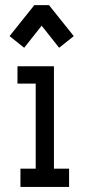

<svg xmlns="http://www.w3.org/2000/svg" viewBox="-20 -736 341 756"><path d="M75.2 -547.9 17.6 -593.8 115.2 -715.8H172.9L270.5 -593.8L212.9 -547.9L144 -634.8ZM120.6 -406.7H48.8V-475.1H192.4V-71.8H252V0H60.5V-71.8H120.6Z"/></svg>

Font: Eligible
Style: Regular
Weight: 500
Version: Version 1.1